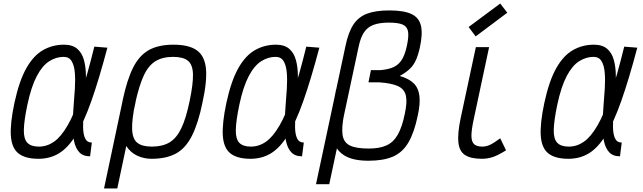

<svg xmlns="http://www.w3.org/2000/svg" viewBox="-20 -885 3640 1087"><path d="M500 -78 490 0Q450 0 428.5 -23.5Q407 -47 399 -87.5Q391 -128 391.5 -178Q392 -228 396.5 -281.5Q401 -335 404 -385Q407 -435 403.5 -475Q400 -515 385.5 -539Q371 -563 340 -563Q298 -563 259 -538.5Q220 -514 188.5 -454.5Q157 -395 135 -292Q116 -201 115 -149.5Q114 -98 135 -76.5Q156 -55 200 -55Q246 -55 285.5 -82.5Q325 -110 362.5 -174.5Q400 -239 437 -348.5Q474 -458 514 -621L588 -615Q540 -434 497 -312.5Q454 -191 409.5 -119.5Q365 -48 314 -17Q263 14 198 14Q123 14 84.5 -16.5Q46 -47 41.5 -117Q37 -187 62 -304Q89 -428 129.5 -499.5Q170 -571 224 -601.5Q278 -632 342 -632Q390 -632 417 -609Q444 -586 455 -546Q466 -506 466.5 -457Q467 -408 462.5 -355Q458 -302 454 -253Q450 -204 450.5 -164.5Q451 -125 462 -101.5Q473 -78 500 -78Z M838 14Q795 14 757 -3.5Q719 -21 693.5 -60Q668 -99 661.5 -161.5Q655 -224 674 -315Q699 -434 734 -503Q769 -572 823.5 -602Q878 -632 962 -632Q1050 -632 1094.5 -600Q1139 -568 1146 -496.5Q1153 -425 1126 -303Q1102 -186 1066.5 -116Q1031 -46 976.5 -16Q922 14 838 14ZM569 182 673 -309H748L644 182ZM840 -55Q900 -55 940 -79Q980 -103 1007 -160Q1034 -217 1054 -315Q1074 -411 1072.5 -465Q1071 -519 1044 -541Q1017 -563 960 -563Q901 -563 861 -539Q821 -515 794.5 -458.5Q768 -402 746 -303Q726 -208 728 -153.5Q730 -99 757 -77Q784 -55 840 -55Z M1700 -78 1690 0Q1650 0 1628.5 -23.5Q1607 -47 1599 -87.5Q1591 -128 1591.5 -178Q1592 -228 1596.5 -281.5Q1601 -335 1604 -385Q1607 -435 1603.5 -475Q1600 -515 1585.5 -539Q1571 -563 1540 -563Q1498 -563 1459 -538.5Q1420 -514 1388.5 -454.5Q1357 -395 1335 -292Q1316 -201 1315 -149.5Q1314 -98 1335 -76.5Q1356 -55 1400 -55Q1446 -55 1485.5 -82.5Q1525 -110 1562.5 -174.5Q1600 -239 1637 -348.5Q1674 -458 1714 -621L1788 -615Q1740 -434 1697 -312.5Q1654 -191 1609.5 -119.5Q1565 -48 1514 -17Q1463 14 1398 14Q1323 14 1284.5 -16.5Q1246 -47 1241.5 -117Q1237 -187 1262 -304Q1289 -428 1329.5 -499.5Q1370 -571 1424 -601.5Q1478 -632 1542 -632Q1590 -632 1617 -609Q1644 -586 1655 -546Q1666 -506 1666.5 -457Q1667 -408 1662.5 -355Q1658 -302 1654 -253Q1650 -204 1650.5 -164.5Q1651 -125 1662 -101.5Q1673 -78 1700 -78Z M1769 158 1936 -625Q1952 -702 1980.5 -745.5Q2009 -789 2058 -807.5Q2107 -826 2184 -826Q2265 -826 2308.5 -806Q2352 -786 2363 -740Q2374 -694 2357 -616Q2348 -575 2335 -545.5Q2322 -516 2300 -495Q2278 -474 2243 -455Q2295 -440 2322 -413.5Q2349 -387 2354.5 -342.5Q2360 -298 2345 -230Q2325 -134 2292 -78Q2259 -22 2205 1.5Q2151 25 2066 25Q1982 25 1934.5 -2Q1887 -29 1869.5 -81Q1852 -133 1857.5 -208.5Q1863 -284 1883 -380L1929 -242Q1913 -164 1919.5 -121Q1926 -78 1961.5 -61Q1997 -44 2068 -44Q2129 -44 2168.5 -62Q2208 -80 2232.5 -123.5Q2257 -167 2272 -242Q2286 -306 2278 -343Q2270 -380 2234 -397Q2198 -414 2126 -419H2066L2080 -488H2134Q2181 -492 2210 -506Q2239 -520 2256.5 -549.5Q2274 -579 2284 -628Q2295 -679 2290 -707Q2285 -735 2259.5 -746Q2234 -757 2182 -757Q2128 -757 2094 -744Q2060 -731 2040.5 -701.5Q2021 -672 2010 -619L1844 158Z M2708 14Q2645 14 2612.5 -7.5Q2580 -29 2575 -79.5Q2570 -130 2588 -216L2674 -618H2749L2662 -210Q2649 -150 2649 -116.5Q2649 -83 2664 -69Q2679 -55 2710 -55Q2733 -55 2755 -65.5Q2777 -76 2812 -102L2845 -34Q2800 -6 2770.5 4Q2741 14 2708 14ZM2673 -679 2633 -732 2812 -865 2852 -813Z M3500 -78 3490 0Q3450 0 3428.5 -23.5Q3407 -47 3399 -87.5Q3391 -128 3391.5 -178Q3392 -228 3396.5 -281.5Q3401 -335 3404 -385Q3407 -435 3403.5 -475Q3400 -515 3385.5 -539Q3371 -563 3340 -563Q3298 -563 3259 -538.5Q3220 -514 3188.5 -454.5Q3157 -395 3135 -292Q3116 -201 3115 -149.5Q3114 -98 3135 -76.5Q3156 -55 3200 -55Q3246 -55 3285.5 -82.5Q3325 -110 3362.5 -174.5Q3400 -239 3437 -348.5Q3474 -458 3514 -621L3588 -615Q3540 -434 3497 -312.5Q3454 -191 3409.5 -119.5Q3365 -48 3314 -17Q3263 14 3198 14Q3123 14 3084.5 -16.5Q3046 -47 3041.5 -117Q3037 -187 3062 -304Q3089 -428 3129.5 -499.5Q3170 -571 3224 -601.5Q3278 -632 3342 -632Q3390 -632 3417 -609Q3444 -586 3455 -546Q3466 -506 3466.5 -457Q3467 -408 3462.5 -355Q3458 -302 3454 -253Q3450 -204 3450.5 -164.5Q3451 -125 3462 -101.5Q3473 -78 3500 -78Z"/></svg>

Font: Victor Mono
Style: Italic
Weight: 400
Italic angle: -12°
Monospace: yes
Designer: Rune Bjørnerås
Version: Version 1.561;gftools[0.9.30]